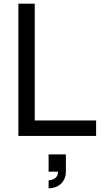

<svg xmlns="http://www.w3.org/2000/svg" viewBox="-20 -740 558 1045"><path d="M503 -84.5H169V-720H80V0H503ZM244.5 285C294.5 285 338.5 253 338.5 194.5V100.5H244.5V194.5H295.5C297 234 257.5 241.5 244.5 241.5Z"/></svg>

Font: Eudonet Medium
Style: Regular
Weight: 500
Designer: Mikhail Sharanda
Foundry: Mikhail Sharanda
Version: Version 4.503;Glyphs 3.1.2 (3151)